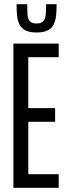

<svg xmlns="http://www.w3.org/2000/svg" viewBox="-20 -896 321 916"><path d="M44 0V-688H260V-623H115V-380H243V-315H115V-65H260V0ZM155 -741Q121 -741 101.5 -751Q82 -761 73 -779Q64 -797 61.5 -821.5Q59 -846 59 -876H110Q110 -846 111.5 -825.5Q113 -805 122.5 -794.5Q132 -784 154 -784Q176 -784 186 -794.5Q196 -805 198 -825.5Q200 -846 200 -876H250Q250 -846 247.5 -821.5Q245 -797 236 -779Q227 -761 207.5 -751Q188 -741 155 -741Z"/></svg>

Font: Saira UltraCondensed Medium
Style: Regular
Weight: 500
Width: 1
Designer: Hector Gatti with collaboration of the Omnibus-Type team
Foundry: Omnibus-Type
Version: Version 1.101